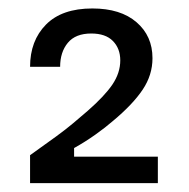

<svg xmlns="http://www.w3.org/2000/svg" viewBox="-20 -843 440 447"><path d="M347.5 -416.7H50V-481.7Q87.5 -508.3 110.8 -525.4Q134.2 -542.5 150.4 -556.2Q166.7 -570 184.2 -585Q223.3 -619.2 241.7 -646.2Q260 -673.3 260 -702.5Q260 -730 242.9 -747.5Q225.8 -765 192.5 -765Q155.8 -765 137.9 -743.3Q120 -721.7 120 -687.5H50Q50 -748.3 87.1 -785.8Q124.2 -823.3 195 -823.3Q260.8 -823.3 297.9 -791.2Q335 -759.2 335 -707.5Q335 -668.3 312.1 -634.2Q289.2 -600 243.3 -561.7Q225 -545.8 202.1 -529.6Q179.2 -513.3 152.5 -498.3V-478.3H347.5Z"/></svg>

Font: Familjen Grotesk Variable
Style: Regular
Weight: 400
Designer: Anders Wikstroem, Jonas Baeckman, Matilda Gysing, Kristian Moeller
Foundry: Familjen STHLM AB
Version: Version 2.000